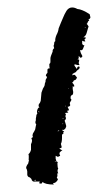

<svg xmlns="http://www.w3.org/2000/svg" viewBox="-20 -524 262 514"><path d="M51 -79 53 -83Q57 -87 56 -91L58 -93Q56 -95 57 -102V-106Q57 -110 56 -111Q61 -115 63 -123V-138Q68 -148 64 -153L65 -155L67 -156Q69 -158 67 -160Q67 -161 67.5 -164Q68 -167 69 -168L72 -173Q75 -178 75 -182L76 -187L77 -191Q73 -195 76 -202V-207L77 -212Q77 -217 80 -220Q78 -225 80 -230Q82 -236 86 -237Q82 -238 84 -245L87 -249L89 -254Q89 -258 91 -276Q93 -282 95 -287L98 -292L100 -297Q99 -298 101 -303L102 -306V-309L103 -312L105 -315Q107 -318 103 -321Q102 -324 107 -329V-337Q107 -341 113 -341Q112 -344 112 -353Q115 -354 115 -359V-368Q115 -372 121 -386Q120 -391 125 -395L124 -399Q123 -402 124 -403L125 -406V-409Q125 -412 128 -414Q127 -420 131 -430Q136 -439 137 -448L143 -463L149 -477L153 -486L158 -495Q164 -504 173 -504Q180 -504 187 -500Q200 -499 220 -486L221 -482L222 -478Q222 -474 217 -472Q217 -471 219 -469Q216 -468 215 -465L214 -462L212 -460L214 -458L216 -455Q218 -453 216 -450L214 -443L212 -436Q210 -428 203 -424H209Q210 -422 209 -421L207 -419L206 -418L207 -416Q208 -414 209 -414Q208 -413 205 -413L200 -415V-407Q202 -402 206 -403L204 -398L202 -393Q200 -388 194 -390Q196 -381 200 -375Q202 -372 196 -369L194 -371L191 -374Q190 -372 191 -368Q188 -366 188 -365Q188 -364 191 -365Q192 -364 192 -361L191 -358Q190 -354 193 -350Q188 -349 180 -352Q178 -349 181 -346L184 -342L186 -339Q186 -343 188 -345Q190 -347 193 -345Q194 -341 190 -338L186 -335Q185 -334 183 -331L179 -329L174 -326V-322Q178 -325 181 -323L183 -320L186 -317Q184 -309 178 -309Q176 -304 173 -303Q179 -297 179 -293Q178 -292 175 -292Q174 -289 175 -283L176 -278Q176 -274 175 -271Q168 -268 169 -262V-260L170 -259Q172 -257 171 -256Q169 -253 167 -249V-246L168 -243Q168 -239 161 -238Q164 -231 165 -229L162 -228L159 -227Q160 -226 161 -225Q162 -224 163 -224Q161 -222 160 -222H156Q154 -220 155 -219L156 -218L157 -217Q155 -215 155 -213L156 -210Q158 -206 153 -201L155 -195L157 -188Q158 -185 155 -180Q150 -174 146 -177Q146 -176 148 -174L150 -173L152 -172Q148 -170 150 -166Q146 -165 146 -162V-156Q146 -144 143 -139L144 -135L145 -131Q145 -126 139 -128Q141 -123 147 -122L143 -119L140 -116Q138 -112 141 -108Q141 -106 139 -106L137 -105L135 -104L129 -107V-99L130 -96L131 -92L133 -91L135 -90Q133 -88 134 -82Q134 -75 136 -73Q132 -67 136 -60Q134 -60 133 -59Q135 -54 132 -48L134 -46L135 -43Q129 -33 122 -34L124 -30Q101 -30 94 -37L92 -33Q88 -32 86 -33Q83 -34 87 -37Q85 -39 82 -38H75Q66 -36 64 -45L60 -49Q54 -50 53 -56V-65L52 -70L50 -74Q50 -77 51 -79ZM139 -175Q136 -175 134 -173Q137 -172 139 -175ZM73 -40Q73 -38 75 -40V-42L74 -43Q72 -41 73 -40ZM151 -208H145Q150 -206 151 -208ZM84 -226H82L83 -225L85 -223V-225ZM171 -293H173L175 -292Q175 -294 171 -293ZM148 -195V-191Q150 -193 148 -195ZM156 -238Q156 -240 154 -242Q154 -240 156 -238ZM146 -218H143ZM162 -286H164Q164 -288 162 -286ZM131 -92H129L126 -91Q129 -90 131 -92ZM209 -449Q209 -450 207 -452Q207 -449 209 -449ZM61 -55 60 -56H59Q60 -55 61 -55Z"/></svg>

Font: Kom-post
Style: Regular
Weight: 400
Designer: @guaschetti
Foundry: guaschetti
Version: Version 1.00 December 6, 2021, initial release